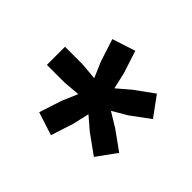

<svg xmlns="http://www.w3.org/2000/svg" viewBox="-104 -848 724 724"><g transform="rotate(-45 258.0 -486.0)"><path d="M168.3 -272.5 90 -329.2 145 -405.8 189.2 -457.5 123.3 -472.5 33.3 -501.7 63.3 -594.2 153.3 -565 215.8 -538.3 210 -605.8V-700H306.7V-605.8L300.8 -538.3L363.3 -565L453.3 -594.2L483.3 -501.7L393.3 -472.5L327.5 -457.5L371.7 -405.8L426.7 -330L348.3 -272.5L292.5 -348.3L258.3 -406.7L223.3 -349.2Z"/></g></svg>

Font: Funnel Display Light SemiBold
Style: Regular
Weight: 600
Version: Version 1.000